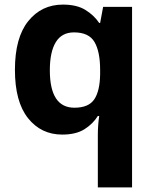

<svg xmlns="http://www.w3.org/2000/svg" viewBox="-20 -576 673 836"><path d="M406 11Q406 -31 412 -71H406Q385 -37 348 -13.5Q311 10 251 10Q159 10 102 -61.5Q45 -133 45 -272Q45 -412 103 -484Q161 -556 254 -556Q314 -556 351.5 -533Q389 -510 412 -476H416L429 -546H555V240H406ZM304 -107Q366 -107 390.5 -143.5Q415 -180 416 -253V-271Q416 -351 391.5 -393Q367 -435 302 -435Q249 -435 223 -392.5Q197 -350 197 -270Q197 -107 304 -107Z"/></svg>

Font: Noto Sans Gujarati UI
Style: Bold
Weight: 700
Designer: Jelle Bosma - Monotype Design Team, Universal Thirst
Foundry: Monotype Imaging Inc.
Version: Version 2.106; ttfautohint (v1.8.4.7-5d5b)